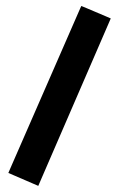

<svg xmlns="http://www.w3.org/2000/svg" viewBox="-20 -413 417 639"><path d="M250.5 -393.1 242.7 -375.5 15.6 144.5 7.8 162.6 25.9 170.4 89.4 197.8 107.4 205.6 115.2 187.5 340.8 -333.5 348.6 -351.6 330.6 -359.4 268.6 -385.7Z"/></svg>

Font: Shabnam
Style: Bold
Weight: 700
Foundry: DejaVu fonts team - Redesigned by Saber Rastikerdar - Based on Vazir font
Version: Version 5.0.1